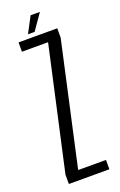

<svg xmlns="http://www.w3.org/2000/svg" viewBox="-136 -723 478 764"><g transform="rotate(-20 103.0 -341.5)"><path d="M16 0H187.5V-39.5H70.5V-43L184.5 -558.5V-598H20.5V-558.5H131V-557.5L16 -39.5ZM67 -615.5H95L142 -683H102.5Z"/></g></svg>

Font: Anybody ExtraCondensed Light
Style: Regular
Weight: 300
Width: 2
Version: Version 1.113;gftools[0.9.25]